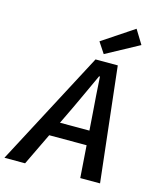

<svg xmlns="http://www.w3.org/2000/svg" viewBox="-160 -967 887 1059"><g transform="rotate(15 283.5 -438.0)"><path d="M-33 0 312 -654H439L513 0H400L374 -365Q370 -415 366.5 -466Q363 -517 360 -569H355Q331 -518 308.5 -468Q286 -418 261 -366L85 0ZM128 -184 148 -266H442L424 -184ZM348 -694 307 -756 487 -876 536 -796Z"/></g></svg>

Font: Source Code Pro SemiBold
Style: Italic
Weight: 600
Italic angle: -11°
Monospace: yes
Designer: Paul D. Hunt, Teo Tuominen
Foundry: Adobe Systems Incorporated
Version: Version 1.016;hotconv 1.0.116;makeotfexe 2.5.65601